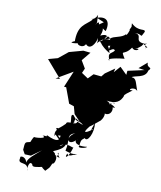

<svg xmlns="http://www.w3.org/2000/svg" viewBox="-126 -1261 1231 1468"><g transform="rotate(10 489.5 -526.5)"><path d="M461 -375C431 -377 463 -326 445 -291C511 -350 455 -298 486 -351C572 -300 552 -309 500 -329C494 -293 419 -331 417 -299C350 -231 340 -251 373 -244C348 -281 322 -215 422 -248C330 -271 342 -190 350 -191C348 -227 362 -175 433 -141C385 -201 349 -199 392 -202C391 -167 379 -144 290 -187C255 -124 325 -192 257 -178C305 -161 199 -151 194 -157C178 -136 155 -65 173 -114C133 -104 133 -112 129 -46L147 -14L195 -12L272 -67C226 -27 173 11 169 46C156 -6 106 5 118 18C97 84 191 25 186 109C180 80 193 23 217 52C219 76 251 67 308 55C321 60 259 40 323 83C356 46 346 67 367 19C389 24 399 -52 378 -36C435 -64 363 -96 414 -33C335 -56 331 -110 311 -116C370 -28 398 -47 356 -75C390 -90 440 -110 445 -150C417 -135 405 -121 399 -127C459 -162 494 -123 504 -130C479 -39 444 -33 467 -77C478 -43 540 -92 518 -78C527 -95 490 -57 542 -85C498 -75 478 -87 449 -95C471 -189 430 -217 500 -240C419 -194 463 -126 524 -198C511 -181 519 -129 549 -199C492 -206 497 -138 606 -153C604 -140 526 -127 547 -151C549 -208 565 -201 577 -216C601 -183 646 -269 634 -343C596 -235 623 -309 626 -291C595 -268 538 -234 598 -309C577 -299 575 -285 675 -370C709 -412 688 -440 701 -425C765 -421 754 -516 729 -493C787 -466 761 -497 721 -509C774 -535 756 -505 743 -520C675 -473 760 -499 692 -527C763 -515 799 -535 819 -590C815 -584 799 -584 875 -638C819 -632 885 -675 910 -639C886 -704 887 -736 850 -736C863 -754 955 -745 966 -808C1002 -843 949 -821 952 -868L889 -814L937 -807L809 -779L806 -747L752 -800L708 -750L715 -780L642 -729L620 -702L559 -708L492 -640L582 -655L537 -658L470 -703L486 -739L451 -798L507 -866L451 -872L324 -837L343 -842L269 -782L196 -762L271 -675L312 -628L278 -626L406 -701L353 -575L370 -574L397 -501L414 -454L453 -441L469 -383L523 -327L491 -338ZM770 -1090C783 -1098 747 -1023 752 -1054C721 -1018 661 -1024 635 -998C565 -970 612 -1034 585 -980C551 -939 539 -1004 591 -931C580 -955 580 -930 651 -888C634 -953 617 -937 647 -945C627 -866 669 -947 688 -915C670 -886 631 -895 660 -833C633 -837 670 -856 772 -866C728 -940 761 -882 814 -960C844 -921 895 -975 838 -954C933 -1003 858 -1018 928 -983C915 -960 891 -1036 920 -962C896 -1024 922 -1011 915 -1005C805 -1005 888 -1067 814 -1074C886 -1076 855 -1033 888 -1095C889 -1125 841 -1084 780 -1143L782 -1116ZM533 -1090C533 -1113 523 -1110 504 -1078C523 -1104 514 -1102 514 -1162C491 -1102 447 -1132 481 -1119C434 -1068 371 -1061 374 -924C438 -941 361 -939 350 -917C386 -911 436 -933 405 -929C378 -913 443 -883 462 -925C499 -882 538 -945 544 -987C556 -915 504 -932 598 -992C572 -988 599 -982 616 -1012C660 -1002 623 -938 643 -964C679 -942 664 -973 635 -989C565 -997 581 -951 604 -1007C613 -1002 615 -1035 558 -1008C588 -1076 543 -1076 593 -1049C616 -1130 577 -1162 509 -1138L567 -1113Z"/></g></svg>

Font: Hussar Lance
Style: Italic
Weight: 700
Foundry: Cannot Into Space Fonts, PlusOne Fonts
Version: Version 2.27